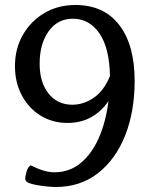

<svg xmlns="http://www.w3.org/2000/svg" viewBox="-20 -815 600 770"><path d="M203 -65Q191 -65 170.5 -67Q150 -69 129.5 -72.5Q109 -76 96 -81Q81 -87 81 -99Q81 -105 86 -125Q91 -145 103 -152Q158 -124 198 -124Q259 -124 304 -161.5Q349 -199 377 -263.5Q405 -328 415 -410Q388 -369 346.5 -345.5Q305 -322 251 -322Q190 -322 142.5 -351.5Q95 -381 67.5 -432.5Q40 -484 40 -550Q40 -620 72 -675.5Q104 -731 158.5 -763Q213 -795 282 -795Q397 -795 458.5 -714.5Q520 -634 520 -491Q520 -368 482 -272Q444 -176 373 -120.5Q302 -65 203 -65ZM421 -510Q419 -623 378.5 -681.5Q338 -740 272 -740Q211 -740 175 -689.5Q139 -639 139 -560Q139 -484 175 -439.5Q211 -395 270 -395Q315 -395 356 -423Q397 -451 421 -510Z"/></svg>

Font: Gowun Batang
Style: Bold
Weight: 700
Designer: Yanghee Ryu
Foundry: Yanghee Ryu
Version: Version 2.000